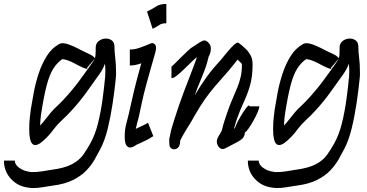

<svg xmlns="http://www.w3.org/2000/svg" viewBox="-107 -738 1861 973"><path d="M-32 76Q-32 96 -9.5 112.5Q13 129 45 133Q48 134 52.5 134Q57 134 61 134Q84 134 108 130Q132 126 151 123Q221 114 258 94Q295 74 314.5 46.5Q334 19 350 -10Q375 -54 389.5 -112.5Q404 -171 412.5 -233.5Q421 -296 426 -350Q426 -355 426.5 -361.5Q427 -368 427 -375Q427 -385 426.5 -395.5Q426 -406 425 -416Q417 -391 396 -361Q363 -314 328 -266Q293 -218 253 -175Q231 -151 207.5 -129.5Q184 -108 165 -83Q164 -81 154 -68.5Q144 -56 129.5 -41Q115 -26 99.5 -14.5Q84 -3 72 -3Q63 -3 57 -9Q41 -25 41 -84Q41 -113 44 -141Q47 -169 49 -183Q55 -221 64 -269Q73 -317 89 -365.5Q105 -414 130 -454Q155 -494 193 -515Q200 -519 209 -519Q225 -519 246 -511Q267 -503 285.5 -493.5Q304 -484 312 -480Q325 -473 344.5 -464.5Q364 -456 374 -443Q378 -453 378 -483V-496Q378 -518 392.5 -529.5Q407 -541 425.5 -542.5Q444 -544 458.5 -534Q473 -524 473 -502Q473 -477 477 -445Q481 -413 481 -375Q481 -367 481 -358Q481 -349 480 -343Q474 -282 464 -215Q454 -148 439 -86.5Q424 -25 401 18Q389 41 373 69.5Q357 98 331 125.5Q305 153 263.5 174Q222 195 158 203Q136 206 110.5 210.5Q85 215 61 215Q55 215 50 214.5Q45 214 38 213Q-16 207 -51.5 168.5Q-87 130 -87 76ZM219 -445Q219 -445 219 -445ZM103 -171Q100 -154 98.5 -136.5Q97 -119 96 -102Q110 -116 122 -132Q153 -173 175 -193.5Q197 -214 213 -231Q257 -278 290.5 -323Q324 -368 352 -408Q360 -420 365 -426.5Q370 -433 373 -440L334 -394Q340 -387 328 -390Q316 -393 287 -408Q284 -410 269.5 -417.5Q255 -425 238 -431.5Q221 -438 209 -438H210Q214 -442 214 -442Q184 -423 164 -391.5Q144 -360 130 -307Q116 -254 103 -171Z M736 -718V-620H734Q713 -620 701.5 -612Q690 -604 669 -593H666L638 -680H639Q662 -691 683 -704.5Q704 -718 734 -718ZM677 -514Q689 -503 680 -471.5Q671 -440 655 -384Q643 -342 635.5 -314Q628 -286 622 -262.5Q616 -239 610.5 -211.5Q605 -184 596 -144Q592 -129 588 -114Q584 -99 581 -85Q599 -94 615 -101Q631 -108 643 -116L670 -48Q642 -30 620 -20.5Q598 -11 584 -4Q584 -4 575 2Q566 8 554.5 9.5Q543 11 534 -0.5Q525 -12 525 -47Q525 -82 533.5 -113Q542 -144 546 -162Q556 -206 562.5 -235.5Q569 -265 575 -289Q581 -313 588 -340Q595 -367 606 -406Q607 -409 607.5 -411.5Q608 -414 609 -417Q577 -406 551 -406V-487Q569 -487 584.5 -491Q600 -495 628 -506Q653 -516 660 -519Q667 -522 677 -514Z M805 -11Q802 8 789 15Q776 22 763.5 15.5Q751 9 751 -11Q751 -14 751 -16V-17Q751 -17 750.5 -23Q750 -29 751 -36Q753 -43 754 -48Q758 -72 764.5 -93.5Q771 -115 776 -131Q799 -204 824.5 -272Q850 -340 874 -401Q877 -409 881.5 -421.5Q886 -434 891 -448H890Q882 -442 865 -425.5Q848 -409 828 -389.5Q808 -370 790.5 -356Q773 -342 764 -342H762V-402H764Q765 -402 778 -415Q791 -428 808.5 -445.5Q826 -463 841 -477Q856 -491 860 -494Q889 -513 904.5 -523Q920 -533 929.5 -533Q939 -533 950 -521Q961 -510 961.5 -494.5Q962 -479 957.5 -466.5Q953 -454 949 -449H950Q946 -433 943 -422.5Q940 -412 936.5 -401Q933 -390 926 -372Q914 -342 902 -313Q890 -284 880 -255Q910 -306 940 -347.5Q970 -389 1011 -433Q1015 -438 1026 -451.5Q1037 -465 1051 -481.5Q1065 -498 1078 -510Q1091 -522 1098 -522H1100L1120 -507Q1128 -500 1140.5 -488Q1153 -476 1163 -457.5Q1173 -439 1173 -411Q1173 -349 1160 -304.5Q1147 -260 1129 -222Q1111 -184 1095 -139Q1090 -126 1086.5 -113.5Q1083 -101 1080 -89Q1081 -88 1082 -85Q1087 -101 1099 -124Q1111 -147 1124.5 -168Q1138 -189 1147.5 -199Q1157 -209 1157 -199H1207Q1207 -189 1198 -168Q1189 -147 1176 -124Q1163 -101 1151.5 -85Q1140 -69 1134 -67Q1133 -48 1122.5 -37Q1112 -26 1090.5 -15.5Q1069 -5 1034 14Q1020 21 1008.5 13Q997 5 993 -11Q989 -27 998 -43Q1007 -60 1011.5 -66.5Q1016 -73 1017 -77Q1023 -102 1030 -124Q1037 -146 1044 -166Q1058 -207 1071.5 -237.5Q1085 -268 1095.5 -294Q1106 -320 1112.5 -347.5Q1119 -375 1119 -411Q1119 -415 1114.5 -419Q1110 -423 1097 -436Q1091 -428 1079 -413Q1067 -398 1051 -379Q1010 -333 981.5 -299.5Q953 -266 930 -233Q907 -200 880 -153Q863 -122 847 -97Q831 -72 820 -52Q813 -39 810 -33.5Q807 -28 806 -25Q805 -18 805 -11Z M1204 76Q1204 96 1226.5 112.5Q1249 129 1281 133Q1284 134 1288.5 134Q1293 134 1297 134Q1320 134 1344 130Q1368 126 1387 123Q1457 114 1494 94Q1531 74 1550.5 46.5Q1570 19 1586 -10Q1611 -54 1625.5 -112.5Q1640 -171 1648.5 -233.5Q1657 -296 1662 -350Q1662 -355 1662.5 -361.5Q1663 -368 1663 -375Q1663 -385 1662.5 -395.5Q1662 -406 1661 -416Q1653 -391 1632 -361Q1599 -314 1564 -266Q1529 -218 1489 -175Q1467 -151 1443.5 -129.5Q1420 -108 1401 -83Q1400 -81 1390 -68.5Q1380 -56 1365.5 -41Q1351 -26 1335.5 -14.5Q1320 -3 1308 -3Q1299 -3 1293 -9Q1277 -25 1277 -84Q1277 -113 1280 -141Q1283 -169 1285 -183Q1291 -221 1300 -269Q1309 -317 1325 -365.5Q1341 -414 1366 -454Q1391 -494 1429 -515Q1436 -519 1445 -519Q1461 -519 1482 -511Q1503 -503 1521.5 -493.5Q1540 -484 1548 -480Q1561 -473 1580.5 -464.5Q1600 -456 1610 -443Q1614 -453 1614 -483V-496Q1614 -518 1628.5 -529.5Q1643 -541 1661.5 -542.5Q1680 -544 1694.5 -534Q1709 -524 1709 -502Q1709 -477 1713 -445Q1717 -413 1717 -375Q1717 -367 1717 -358Q1717 -349 1716 -343Q1710 -282 1700 -215Q1690 -148 1675 -86.5Q1660 -25 1637 18Q1625 41 1609 69.5Q1593 98 1567 125.5Q1541 153 1499.5 174Q1458 195 1394 203Q1372 206 1346.5 210.5Q1321 215 1297 215Q1291 215 1286 214.5Q1281 214 1274 213Q1220 207 1184.5 168.5Q1149 130 1149 76ZM1455 -445Q1455 -445 1455 -445ZM1339 -171Q1336 -154 1334.5 -136.5Q1333 -119 1332 -102Q1346 -116 1358 -132Q1389 -173 1411 -193.5Q1433 -214 1449 -231Q1493 -278 1526.5 -323Q1560 -368 1588 -408Q1596 -420 1601 -426.5Q1606 -433 1609 -440L1570 -394Q1576 -387 1564 -390Q1552 -393 1523 -408Q1520 -410 1505.5 -417.5Q1491 -425 1474 -431.5Q1457 -438 1445 -438H1446Q1450 -442 1450 -442Q1420 -423 1400 -391.5Q1380 -360 1366 -307Q1352 -254 1339 -171Z"/></svg>

Font: Syne
Style: Italic
Weight: 400
Italic angle: -9°
Designer: Lucas Descroix
Foundry: Bonjour Monde
Version: Version 2.000; ttfautohint (v1.8.3)